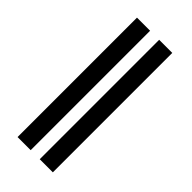

<svg xmlns="http://www.w3.org/2000/svg" viewBox="-228 -760 809 809"><g transform="rotate(45 176.0 -356.0)"><path d="M143.5 -711.6V0H65.3V-711.6ZM275.6 -711.6V0H197.4V-711.6Z"/></g></svg>

Font: Interface
Style: Regular
Weight: 400
Designer: Rasmus Andersson
Foundry: rsms
Version: Version 1.8